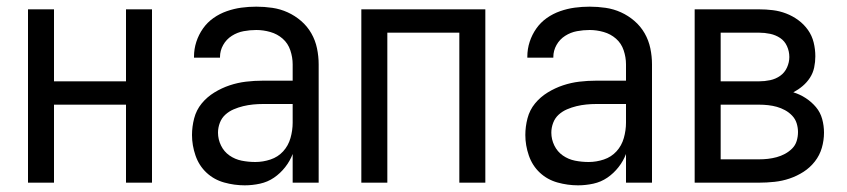

<svg xmlns="http://www.w3.org/2000/svg" viewBox="-20 -548 2540 576"><path d="M64 0V-520H142V-304H358V-520H436V0H358V-234H142V0Z M714 8Q683 8 652.5 -0.5Q622 -9 599.5 -30Q577 -51 566.5 -81.5Q556 -112 556 -143Q556 -168 562.5 -193Q569 -218 585 -237.5Q601 -257 623 -270.5Q645 -284 669 -292Q693 -300 718 -303Q743 -306 769 -306H858V-355Q858 -376 851 -397Q844 -418 828 -432Q812 -446 791 -452Q770 -458 749 -458Q730 -458 711 -454.5Q692 -451 675.5 -440.5Q659 -430 649.5 -413Q640 -396 640 -377V-375H562V-378Q562 -401 569 -422.5Q576 -444 589 -462.5Q602 -481 620.5 -494Q639 -507 660.5 -514.5Q682 -522 704 -525Q726 -528 749 -528Q773 -528 797 -524.5Q821 -521 843 -511Q865 -501 883.5 -485Q902 -469 914 -448Q926 -427 931 -403Q936 -379 936 -355V0H858V-86Q850 -65 835.5 -46.5Q821 -28 802 -15Q783 -2 760 3Q737 8 714 8ZM746 -62Q769 -62 791.5 -69.5Q814 -77 829.5 -94Q845 -111 851.5 -134Q858 -157 858 -180V-236H769Q754 -236 739 -234.5Q724 -233 709.5 -229.5Q695 -226 681 -220Q667 -214 656 -204Q645 -194 639.5 -179.5Q634 -165 634 -150Q634 -130 643 -111.5Q652 -93 668.5 -81.5Q685 -70 705 -66Q725 -62 746 -62Z M1064 0V-520H1436V0H1358V-450H1142V0Z M1714 8Q1683 8 1652.5 -0.5Q1622 -9 1599.5 -30Q1577 -51 1566.5 -81.5Q1556 -112 1556 -143Q1556 -168 1562.5 -193Q1569 -218 1585 -237.5Q1601 -257 1623 -270.5Q1645 -284 1669 -292Q1693 -300 1718 -303Q1743 -306 1769 -306H1858V-355Q1858 -376 1851 -397Q1844 -418 1828 -432Q1812 -446 1791 -452Q1770 -458 1749 -458Q1730 -458 1711 -454.5Q1692 -451 1675.5 -440.5Q1659 -430 1649.5 -413Q1640 -396 1640 -377V-375H1562V-378Q1562 -401 1569 -422.5Q1576 -444 1589 -462.5Q1602 -481 1620.5 -494Q1639 -507 1660.5 -514.5Q1682 -522 1704 -525Q1726 -528 1749 -528Q1773 -528 1797 -524.5Q1821 -521 1843 -511Q1865 -501 1883.5 -485Q1902 -469 1914 -448Q1926 -427 1931 -403Q1936 -379 1936 -355V0H1858V-86Q1850 -65 1835.5 -46.5Q1821 -28 1802 -15Q1783 -2 1760 3Q1737 8 1714 8ZM1746 -62Q1769 -62 1791.5 -69.5Q1814 -77 1829.5 -94Q1845 -111 1851.5 -134Q1858 -157 1858 -180V-236H1769Q1754 -236 1739 -234.5Q1724 -233 1709.5 -229.5Q1695 -226 1681 -220Q1667 -214 1656 -204Q1645 -194 1639.5 -179.5Q1634 -165 1634 -150Q1634 -130 1643 -111.5Q1652 -93 1668.5 -81.5Q1685 -70 1705 -66Q1725 -62 1746 -62Z M2257 0H2064V-520H2257Q2278 -520 2298.5 -517.5Q2319 -515 2338.5 -507.5Q2358 -500 2375 -487.5Q2392 -475 2404 -458Q2416 -441 2421 -420.5Q2426 -400 2426 -379Q2426 -362 2422.5 -345.5Q2419 -329 2410 -315Q2401 -301 2388 -290Q2375 -279 2360 -271Q2380 -265 2397.5 -253.5Q2415 -242 2428 -226.5Q2441 -211 2446.5 -191Q2452 -171 2452 -150Q2452 -127 2445.5 -104.5Q2439 -82 2424.5 -63.5Q2410 -45 2390.5 -32.5Q2371 -20 2349 -12.5Q2327 -5 2303.5 -2.5Q2280 0 2257 0ZM2142 -304H2257Q2274 -304 2290.5 -307.5Q2307 -311 2320.5 -320.5Q2334 -330 2341 -345.5Q2348 -361 2348 -377Q2348 -394 2341 -409.5Q2334 -425 2320.5 -434Q2307 -443 2290.5 -446.5Q2274 -450 2257 -450H2142ZM2142 -70H2257Q2271 -70 2284 -71.5Q2297 -73 2310 -76.5Q2323 -80 2335 -86.5Q2347 -93 2356.5 -102.5Q2366 -112 2370 -125Q2374 -138 2374 -152Q2374 -165 2370 -178Q2366 -191 2356.5 -201Q2347 -211 2335 -217.5Q2323 -224 2310.5 -227.5Q2298 -231 2284.5 -232.5Q2271 -234 2257 -234H2142Z"/></svg>

Font: Iosevka Term Curly
Style: Regular
Weight: 400
Designer: Belleve Invis
Foundry: Belleve Invis
Version: Version 32.3.0